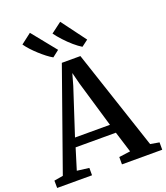

<svg xmlns="http://www.w3.org/2000/svg" viewBox="-187 -1120 1072 1239"><g transform="rotate(-20 349.0 -500.5)"><path d="M50 -61 293.5 -748.5H421L649.5 -61L710.5 -50.5V0H434V-50.5L512 -61L467 -205.5H190.5L146 -61L228.5 -50.5V0H-11L-11.5 -50.5ZM448.5 -266.5 354.5 -585 334.5 -663.5 312 -583.5 208.5 -266.5ZM253.5 -800.5Q235.5 -810.5 213.8 -827.2Q192 -844 169.5 -864.5Q147 -885 127.5 -906.2Q108 -927.5 95 -946.5L166 -1001L299.5 -835.5L254.5 -800.5ZM453.5 -800.5Q430 -814.5 401.2 -839.2Q372.5 -864 346 -892.8Q319.5 -921.5 301.5 -946.5L374 -1001L498.5 -833.5L454.5 -800.5Z"/></g></svg>

Font: Merriweather 28pt SemiBold
Style: Regular
Weight: 600
Version: Version 2.100